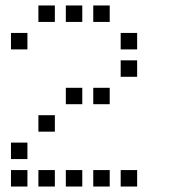

<svg xmlns="http://www.w3.org/2000/svg" viewBox="-20 -700 640 700"><path d="M121 -680Q120 -680 120 -680Q120 -680 120 -679V-621Q120 -620 120 -620Q120 -620 121 -620H179Q180 -620 180 -620Q180 -620 180 -621V-679Q180 -680 180 -680Q180 -680 179 -680ZM221 -680Q220 -680 220 -680Q220 -680 220 -679V-621Q220 -620 220 -620Q220 -620 221 -620H279Q280 -620 280 -620Q280 -620 280 -621V-679Q280 -680 280 -680Q280 -680 279 -680ZM321 -680Q320 -680 320 -680Q320 -680 320 -679V-621Q320 -620 320 -620Q320 -620 321 -620H379Q380 -620 380 -620Q380 -620 380 -621V-679Q380 -680 380 -680Q380 -680 379 -680ZM21 -580Q20 -580 20 -580Q20 -580 20 -579V-521Q20 -520 20 -520Q20 -520 21 -520H79Q80 -520 80 -520Q80 -520 80 -521V-579Q80 -580 80 -580Q80 -580 79 -580ZM421 -580Q420 -580 420 -580Q420 -580 420 -579V-521Q420 -520 420 -520Q420 -520 421 -520H479Q480 -520 480 -520Q480 -520 480 -521V-579Q480 -580 480 -580Q480 -580 479 -580ZM421 -480Q420 -480 420 -480Q420 -480 420 -479V-421Q420 -420 420 -420Q420 -420 421 -420H479Q480 -420 480 -420Q480 -420 480 -421V-479Q480 -480 480 -480Q480 -480 479 -480ZM221 -380Q220 -380 220 -380Q220 -380 220 -379V-321Q220 -320 220 -320Q220 -320 221 -320H279Q280 -320 280 -320Q280 -320 280 -321V-379Q280 -380 280 -380Q280 -380 279 -380ZM321 -380Q320 -380 320 -380Q320 -380 320 -379V-321Q320 -320 320 -320Q320 -320 321 -320H379Q380 -320 380 -320Q380 -320 380 -321V-379Q380 -380 380 -380Q380 -380 379 -380ZM121 -280Q120 -280 120 -280Q120 -280 120 -279V-221Q120 -220 120 -220Q120 -220 121 -220H179Q180 -220 180 -220Q180 -220 180 -221V-279Q180 -280 180 -280Q180 -280 179 -280ZM21 -180Q20 -180 20 -180Q20 -180 20 -179V-121Q20 -120 20 -120Q20 -120 21 -120H79Q80 -120 80 -120Q80 -120 80 -121V-179Q80 -180 80 -180Q80 -180 79 -180ZM21 -80Q20 -80 20 -80Q20 -80 20 -79V-21Q20 -20 20 -20Q20 -20 21 -20H79Q80 -20 80 -20Q80 -20 80 -21V-79Q80 -80 80 -80Q80 -80 79 -80ZM121 -80Q120 -80 120 -80Q120 -80 120 -79V-21Q120 -20 120 -20Q120 -20 121 -20H179Q180 -20 180 -20Q180 -20 180 -21V-79Q180 -80 180 -80Q180 -80 179 -80ZM221 -80Q220 -80 220 -80Q220 -80 220 -79V-21Q220 -20 220 -20Q220 -20 221 -20H279Q280 -20 280 -20Q280 -20 280 -21V-79Q280 -80 280 -80Q280 -80 279 -80ZM321 -80Q320 -80 320 -80Q320 -80 320 -79V-21Q320 -20 320 -20Q320 -20 321 -20H379Q380 -20 380 -20Q380 -20 380 -21V-79Q380 -80 380 -80Q380 -80 379 -80ZM421 -80Q420 -80 420 -80Q420 -80 420 -79V-21Q420 -20 420 -20Q420 -20 421 -20H479Q480 -20 480 -20Q480 -20 480 -21V-79Q480 -80 480 -80Q480 -80 479 -80Z"/></svg>

Font: Doto Black Medium
Style: Regular
Weight: 500
Monospace: yes
Version: Version 1.000